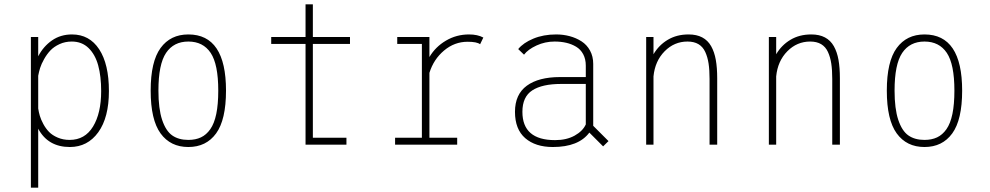

<svg xmlns="http://www.w3.org/2000/svg" viewBox="-20 -672 4600 892"><path d="M123.5 -500H157.5V-410.5Q181.5 -456.5 221.5 -484.2Q261.5 -512 314.5 -512Q395.5 -512 440.8 -443Q486 -374 486 -249Q486 -126 436.5 -57.5Q387 11 304.5 11Q203 11 157.5 -74V200H123.5ZM313.5 -479Q282.5 -479 256.5 -467Q230.5 -455 214 -437.5Q197.5 -420 184.8 -397.2Q172 -374.5 166.2 -355.8Q160.5 -337 157.5 -320V-168Q160 -151 165 -134Q170 -117 181.2 -96Q192.5 -75 207.8 -59.2Q223 -43.5 248 -32.8Q273 -22 303.5 -22Q374.5 -22 412.2 -84Q450 -146 450 -249Q450 -317.5 436.2 -368Q422.5 -418.5 391.5 -448.8Q360.5 -479 313.5 -479Z M680 -251Q680 -386 726 -449Q772 -512 855 -512Q1030 -512 1030 -251Q1030 -115.5 984 -52.2Q938 11 855 11Q772 11 726 -52.2Q680 -115.5 680 -251ZM855 -22Q888.5 -22 913.5 -33.8Q938.5 -45.5 957 -71.8Q975.5 -98 984.8 -142.8Q994 -187.5 994 -251Q994 -373.5 958.8 -426.2Q923.5 -479 855 -479Q787 -479 751.5 -426.2Q716 -373.5 716 -251Q716 -167 733.2 -115.2Q750.5 -63.5 780.2 -42.8Q810 -22 855 -22Z M1433.5 -32H1589.5V0H1399.5V-468H1240V-500H1399.5V-652H1433.5V-500H1606V-468H1433.5Z M1975 -32H2104V0H1815.5V-32H1940V-468H1825.5V-500H1975V-407Q2003 -454.5 2051.8 -483.2Q2100.5 -512 2159 -512Q2199 -512 2225.5 -497.5L2210.5 -466.5Q2195.5 -478 2152.5 -478Q2091.5 -478 2043 -437.2Q1994.5 -396.5 1975 -333.5Z M2782 8 2718 -56Q2668 11 2548.5 11Q2467.5 11 2420 -30.2Q2372.5 -71.5 2372.5 -152.5Q2372.5 -233.5 2427.5 -273.8Q2482.5 -314 2582 -314H2701.5V-367Q2701.5 -397.5 2689.5 -420Q2677.5 -442.5 2656.5 -455Q2635.5 -467.5 2610.8 -473.2Q2586 -479 2556.5 -479Q2512.5 -479 2472.8 -460.8Q2433 -442.5 2414.5 -418L2387.5 -444Q2411 -473 2457.8 -492.5Q2504.5 -512 2564 -512Q2596.5 -512 2626.5 -504Q2656.5 -496 2681.5 -480Q2706.5 -464 2721.2 -437Q2736 -410 2736 -375V-87.5L2807 -16.5ZM2559 -21Q2612 -21 2649.8 -42Q2687.5 -63 2701.5 -94V-282H2586.5Q2499 -282 2453 -252.2Q2407 -222.5 2407 -152.5Q2407 -21 2559 -21Z M2982 0V-500H3016V-420Q3041 -462.5 3082.5 -487.2Q3124 -512 3179 -512Q3216.5 -512 3242.5 -498.2Q3268.5 -484.5 3283.8 -457.5Q3299 -430.5 3305.5 -394Q3312 -357.5 3312 -308V0H3276.5V-305Q3276.5 -346.5 3272 -376.5Q3267.5 -406.5 3256.5 -430.5Q3245.5 -454.5 3225 -466.8Q3204.5 -479 3174 -479Q3112.5 -479 3067.8 -433.8Q3023 -388.5 3016 -317V0Z M3552 0V-500H3586V-420Q3611 -462.5 3652.5 -487.2Q3694 -512 3749 -512Q3786.5 -512 3812.5 -498.2Q3838.5 -484.5 3853.8 -457.5Q3869 -430.5 3875.5 -394Q3882 -357.5 3882 -308V0H3846.5V-305Q3846.5 -346.5 3842 -376.5Q3837.5 -406.5 3826.5 -430.5Q3815.5 -454.5 3795 -466.8Q3774.5 -479 3744 -479Q3682.5 -479 3637.8 -433.8Q3593 -388.5 3586 -317V0Z M4100 -251Q4100 -386 4146 -449Q4192 -512 4275 -512Q4450 -512 4450 -251Q4450 -115.5 4404 -52.2Q4358 11 4275 11Q4192 11 4146 -52.2Q4100 -115.5 4100 -251ZM4275 -22Q4308.5 -22 4333.5 -33.8Q4358.5 -45.5 4377 -71.8Q4395.5 -98 4404.8 -142.8Q4414 -187.5 4414 -251Q4414 -373.5 4378.8 -426.2Q4343.5 -479 4275 -479Q4207 -479 4171.5 -426.2Q4136 -373.5 4136 -251Q4136 -167 4153.2 -115.2Q4170.5 -63.5 4200.2 -42.8Q4230 -22 4275 -22Z"/></svg>

Font: League Mono Narrow Thin
Style: Regular
Weight: 100
Width: 3
Designer: Tyler Finck
Foundry: The League of Moveable Type / Tyler Finck
Version: Version 2.210